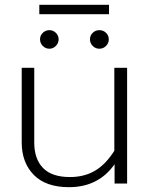

<svg xmlns="http://www.w3.org/2000/svg" viewBox="-20 -761 622 796"><path d="M143 -741H432V-702H143ZM146 -598Q146 -614 157.5 -625Q169 -636 185 -636Q200 -636 211.5 -625Q223 -614 223 -598Q223 -582 211.5 -570.5Q200 -559 185 -559Q169 -559 157.5 -570.5Q146 -582 146 -598ZM353 -598Q353 -614 364.5 -625Q376 -636 392 -636Q408 -636 419.5 -625Q431 -614 431 -598Q431 -582 419.5 -570.5Q408 -559 392 -559Q376 -559 364.5 -570.5Q353 -582 353 -598ZM70 -171V-480H122V-170Q122 -102 158.5 -64.5Q195 -27 270 -27Q329 -27 373.5 -53Q418 -79 454 -136V-480H507V0H455V-80Q388 15 266 15Q170 15 120 -36Q70 -87 70 -171Z"/></svg>

Font: Prompt ExtraLight
Style: Regular
Weight: 275
Designer: Katatrad Team
Foundry: CadsonDemak
Version: Version 1.000